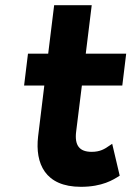

<svg xmlns="http://www.w3.org/2000/svg" viewBox="-20 -698 507 741"><path d="M442 -20 413 -143 401 -135C384 -123 366 -112 334 -112C287 -112 267 -136 274 -191L296 -368H452L467 -491H311L334 -678H189L166 -491H88L73 -368H151L127 -171C115 -67 154 23 292 23C375 23 417 -4 442 -20Z"/></svg>

Font: Bluebird
Style: SfBdExtObl
Weight: 700
Designer: Jasper
Foundry: Cannot Into Space Fonts
Version: Version 0.98